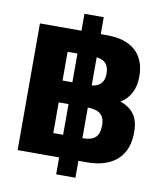

<svg xmlns="http://www.w3.org/2000/svg" viewBox="-89 -803 819 961"><g transform="rotate(10 320.5 -322.0)"><path d="M262 0H51V-644H262V-730H360V-644H391Q487 -644 537 -598.5Q587 -553 587 -468Q587 -419 568 -383.5Q549 -348 516 -329Q563 -312 586.5 -279.5Q610 -247 610 -189Q610 -97 556 -48.5Q502 0 401 0H360V86H262ZM262 -382V-528H212V-382ZM423 -454Q423 -486 408.5 -504Q394 -522 360 -526V-383Q423 -390 423 -454ZM262 -115V-271H212V-115ZM446 -197Q446 -233 426 -251.5Q406 -270 360 -271V-115Q405 -115 425.5 -133.5Q446 -152 446 -197Z"/></g></svg>

Font: Kanit SemiBold
Style: Regular
Weight: 600
Designer: Katatrad Team
Foundry: CadsonDemak
Version: Version 1.030